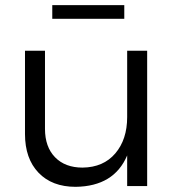

<svg xmlns="http://www.w3.org/2000/svg" viewBox="-20 -723 687 746"><path d="M77.1 0ZM551.8 -525.9V0H474.1V-119.1Q423.3 1 273.9 2.9Q182.1 2.9 129.6 -52Q77.1 -106.9 77.1 -202.1V-525.9H154.8V-222.2Q154.8 -152.3 193.8 -112.1Q232.9 -71.8 300.8 -71.8Q381.8 -72.8 428 -127Q474.1 -181.2 474.1 -268.1V-525.9ZM183.1 -703.1H462.9V-649.9H183.1Z"/></svg>

Font: Argentum Sans Light
Style: Regular
Weight: 300
Designer: Julieta Ulanovsky (Modified by Cristiano Sobral)
Foundry: Julieta Ulanovsky
Version: Version 1.000; ttfautohint (v1.5.65-e2d9)